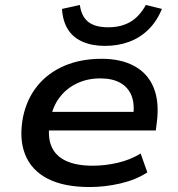

<svg xmlns="http://www.w3.org/2000/svg" viewBox="-20 -745 717 774"><path d="M342 9Q237 9 171.5 -25Q106 -59 81 -123Q56 -187 73 -274Q88 -346 130.5 -398.5Q173 -451 239 -479.5Q305 -508 390 -508Q468 -508 522 -478.5Q576 -449 599.5 -391.5Q623 -334 612 -250L608 -219H154L165 -294H540L516 -271Q524 -324 510.5 -358.5Q497 -393 465 -411Q433 -429 384 -429Q333 -429 290.5 -409Q248 -389 220 -352Q192 -315 183 -263L181 -252Q171 -195 187 -156Q203 -117 245 -97Q287 -77 354 -77Q403 -77 453.5 -88.5Q504 -100 547 -126L574 -50Q528 -20 465.5 -5.5Q403 9 342 9ZM403 -560Q351 -560 312.5 -577Q274 -594 253.5 -627Q233 -660 230 -709L302 -725Q308 -679 335.5 -657Q363 -635 416 -635Q468 -635 505 -656.5Q542 -678 568 -725L633 -709Q612 -659 578.5 -626Q545 -593 500.5 -576.5Q456 -560 403 -560Z"/></svg>

Font: Nunito Sans 7pt SemiExpanded SemiBold
Style: Italic
Weight: 600
Width: 6
Italic angle: -9°
Designer: Vernon Adams
Foundry: Vernon Adams
Version: Version 3.101;gftools[0.9.27]